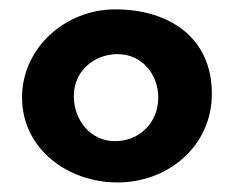

<svg xmlns="http://www.w3.org/2000/svg" viewBox="-20 -673 480 404"><path d="M135.3 -470.7C135.3 -525.9 180.7 -559.1 227.1 -559.1C278.8 -559.1 313 -516.6 313 -467.8C313 -413.6 272 -376 222.2 -376C168.9 -376 135.3 -421.9 135.3 -470.7ZM227.1 -289.1C334 -289.1 425.8 -365.7 425.8 -475.6C425.8 -594.2 335.9 -653.3 222.2 -653.3C118.7 -653.3 26.4 -573.2 26.4 -467.8C26.4 -359.4 123 -289.1 227.1 -289.1Z"/></svg>

Font: Luckiest Guy
Style: Regular
Weight: 400
Designer: Astigmatic (AOETI)
Foundry: Astigmatic (AOETI)
Version: Version 1.001